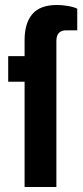

<svg xmlns="http://www.w3.org/2000/svg" viewBox="-20 -753 335 773"><path d="M79 0V-424H13V-527H79V-592Q79 -659 110 -696Q141 -733 210 -733Q229 -733 253 -729Q277 -725 291 -718V-631H247Q207 -631 207 -588V0Z"/></svg>

Font: Archivo SemiCondensed
Style: Bold
Weight: 680
Width: 4
Designer: Hector Gatti
Foundry: Omnibus-Type
Version: Version 2.001; ttfautohint (v1.8.3)